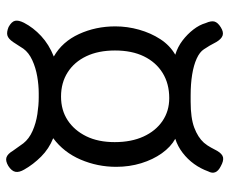

<svg xmlns="http://www.w3.org/2000/svg" viewBox="-82 -666 760 637"><g transform="rotate(-90 298.5 -347.0)"><path d="M66 5Q50 -3 46 -13.5Q42 -24 49 -37Q58 -62 73.5 -83.5Q89 -105 110.5 -121.5Q132 -138 157 -146Q130 -161 109 -190.5Q88 -220 76 -259Q64 -298 64 -342Q64 -404 88 -460Q112 -516 159 -551Q124 -565 98 -591Q72 -617 55 -647Q45 -664 47.5 -676.5Q50 -689 67 -700Q84 -710 95.5 -706Q107 -702 117 -685Q127 -671 132 -664Q137 -657 142 -650Q157 -631 183 -619.5Q209 -608 239 -603.5Q269 -599 294 -599H308Q335 -599 364 -604Q393 -609 418 -620.5Q443 -632 456 -650Q459 -655 465 -664Q471 -673 478 -684Q489 -700 500 -703Q511 -706 528 -699Q546 -689 548.5 -677.5Q551 -666 542 -648Q526 -617 498 -591Q470 -565 430 -549Q479 -521 504.5 -465.5Q530 -410 530 -345Q530 -305 519 -266Q508 -227 487.5 -195.5Q467 -164 436 -146Q462 -138 483 -122Q504 -106 519.5 -86Q535 -66 541 -45Q549 -27 546 -16Q543 -5 527 5Q511 15 499.5 11Q488 7 478 -10Q472 -22 466 -32Q460 -42 454 -51Q445 -65 423 -75Q401 -85 370 -90Q339 -95 301 -95H280Q253 -95 231.5 -92Q210 -89 194 -83Q178 -77 165.5 -69Q153 -61 144 -51Q134 -39 128 -27.5Q122 -16 117 -7Q107 10 95.5 12.5Q84 15 66 5ZM292 -166Q340 -166 375.5 -188Q411 -210 430.5 -250Q450 -290 450 -346Q450 -401 431 -441Q412 -481 377.5 -503Q343 -525 297 -525Q252 -525 218.5 -503Q185 -481 165.5 -441.5Q146 -402 146 -347Q146 -292 164.5 -251.5Q183 -211 216 -188.5Q249 -166 292 -166Z"/></g></svg>

Font: Fredoka SemiCondensed
Style: Regular
Weight: 400
Width: 4
Designer: Ben Nathan
Foundry: Milena B. Brandão, Ben Nathan
Version: Version 2.001